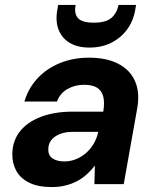

<svg xmlns="http://www.w3.org/2000/svg" viewBox="-20 -747 632 779"><path d="M191 12Q134 12 98 -6Q62 -24 45.5 -55Q29 -86 30 -123Q31 -176 61 -214Q91 -252 146 -273Q201 -294 275 -294H399Q405 -331 399 -355Q393 -379 374 -391Q355 -403 321 -403Q284 -403 254 -386Q224 -369 211 -335H79Q95 -389 132 -429Q169 -469 223 -491Q277 -513 341 -513Q412 -513 459.5 -488.5Q507 -464 527.5 -418.5Q548 -373 537 -309L482 0H363L365 -75Q351 -57 333 -40.5Q315 -24 293.5 -12.5Q272 -1 246 5.5Q220 12 191 12ZM241 -92Q266 -92 289 -101.5Q312 -111 330 -127Q348 -143 360.5 -164.5Q373 -186 378 -210V-212H275Q245 -212 222.5 -203Q200 -194 188 -178.5Q176 -163 176 -142Q175 -117 193 -104.5Q211 -92 241 -92ZM343 -554Q295 -554 263 -573Q231 -592 217.5 -627Q204 -662 213 -710L216 -727H287Q280 -693 296 -674Q312 -655 361 -655Q409 -655 431.5 -674Q454 -693 461 -727H532L529 -709Q521 -661 495 -626.5Q469 -592 430.5 -573Q392 -554 343 -554Z"/></svg>

Font: DM Sans 18pt
Style: Bold Italic
Weight: 700
Italic angle: -10°
Designer: Colophon Foundry, Jonny Pinhorn
Foundry: Colophon Foundry
Version: Version 4.004;gftools[0.9.30]